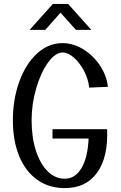

<svg xmlns="http://www.w3.org/2000/svg" viewBox="-20 -970 619 984"><path d="M251 -950 132 -817H212L290 -905L369 -817H448L329 -950ZM46 -354Q46 -248 78.5 -169.5Q111 -91 171 -48.5Q231 -6 312 -6Q421 -6 478 -85.5Q535 -165 529 -308H249V-260H434Q430 -163 397.5 -108.5Q365 -54 312 -54Q263 -54 224.5 -92Q186 -130 164 -198Q142 -266 142 -354Q142 -438 166 -519Q190 -600 227 -650.5Q264 -701 301 -701Q329 -701 359 -674.5Q389 -648 411 -606Q433 -564 437 -521L533 -525Q527 -582 492.5 -634Q458 -686 406.5 -717.5Q355 -749 301 -749Q228 -749 170 -696Q112 -643 79 -552Q46 -461 46 -354Z"/></svg>

Font: LXGW Marker Gothic
Style: Regular
Weight: 400
Version: Version 1.001